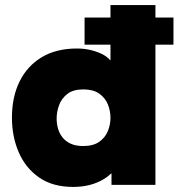

<svg xmlns="http://www.w3.org/2000/svg" viewBox="-20 -728 703 756"><path d="M268 8Q187 8 133.5 -29.5Q80 -67 53.5 -129Q27 -191 27 -265Q27 -346 57 -407Q87 -468 144 -502.5Q201 -537 283 -537Q310 -537 334.5 -531.5Q359 -526 380 -516Q401 -506 415 -490V-552H313V-659H415V-708H592V-659H663V-552H592V0H419V-46Q400 -28 376.5 -16Q353 -4 326 2Q299 8 268 8ZM307 -153Q347 -153 370.5 -169.5Q394 -186 404.5 -211.5Q415 -237 415 -264Q415 -292 404.5 -317.5Q394 -343 370.5 -359.5Q347 -376 308 -376Q268 -376 245 -358Q222 -340 212.5 -313.5Q203 -287 203 -261Q203 -241 208.5 -221.5Q214 -202 226.5 -186.5Q239 -171 259 -162Q279 -153 307 -153Z"/></svg>

Font: Onest Black
Style: Regular
Weight: 900
Designer: Dmitri Voloshin, Andrey Kudryavtsev
Foundry: Dmitri Voloshin, Andrey Kudryavtsev
Version: Version 1.000;gftools[0.9.33]